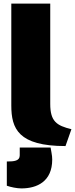

<svg xmlns="http://www.w3.org/2000/svg" viewBox="-20 -800 418 1070"><path d="M43 -780V-212C43 -83 82 14 345 14L378 -80C296 -100 260 -123 260 -221V-780ZM99 250C186 250 271 212 271 89C271 87 271 82 270 71C269 61 266 45 262 22H90V66C90 97 59 100 18 100V235C40 243 75 250 99 250Z"/></svg>

Font: Repo ExtraBlack
Style: Regular
Weight: 400
Designer: Stefan Peev
Foundry: Context Ltd
Version: Version 001.502